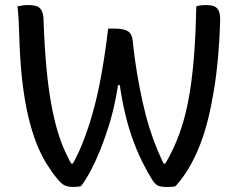

<svg xmlns="http://www.w3.org/2000/svg" viewBox="-20 -729 940 758"><path d="M49 -704Q56 -705 62.5 -706.5Q69 -708 76 -708.5Q83 -709 90 -709Q114 -709 127 -703.5Q140 -698 146 -684Q152 -670 152 -646Q156 -540 163.5 -460Q171 -380 182 -320Q193 -260 206.5 -214Q220 -168 237 -131Q254 -94 274 -60L241 -83H284L254 -60Q281 -103 303.5 -158Q326 -213 345.5 -281.5Q365 -350 380 -433Q395 -516 407 -616H435Q470 -616 486 -605Q502 -594 504 -567Q511 -498 521.5 -437Q532 -376 544 -322Q556 -268 571 -221Q586 -174 603 -133.5Q620 -93 638 -60L593 -83H653L618 -60Q645 -101 666.5 -148Q688 -195 704 -250Q720 -305 730.5 -372.5Q741 -440 747 -522Q753 -604 755 -704Q761 -706 767 -707Q773 -708 779.5 -708.5Q786 -709 792 -709Q815 -709 827 -703.5Q839 -698 844.5 -684Q850 -670 849 -644Q847 -572 841 -504.5Q835 -437 825 -375.5Q815 -314 801.5 -259Q788 -204 769 -155.5Q750 -107 726 -66.5Q702 -26 673 6Q670 7 666.5 7.5Q663 8 658 8.5Q653 9 647.5 9Q642 9 636 9Q615 9 604 4Q593 -1 581 -19Q561 -51 540 -93.5Q519 -136 500.5 -189Q482 -242 468.5 -305Q455 -368 447 -440L473 -393H425L452 -440Q446 -385 435 -331.5Q424 -278 408.5 -229Q393 -180 375.5 -136.5Q358 -93 339 -57Q320 -21 300 6Q297 7 291.5 7.5Q286 8 280 8.5Q274 9 266 9Q248 9 234.5 2.5Q221 -4 203 -27Q182 -53 162 -85.5Q142 -118 124.5 -162Q107 -206 92.5 -265.5Q78 -325 68.5 -404.5Q59 -484 56 -588Q55 -621 53.5 -650Q52 -679 49 -704Z"/></svg>

Font: Recursive Casual
Style: Regular
Weight: 400
Version: Version 1.047